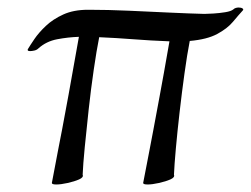

<svg xmlns="http://www.w3.org/2000/svg" viewBox="-20 -479 667 511"><path d="M130 12Q118 12 118 8Q124 -23 127.5 -42Q131 -61 135 -81.5Q139 -102 145.5 -135.5Q152 -169 162.5 -227Q173 -285 190 -381Q161 -380 132 -374.5Q103 -369 82 -350Q78 -346 71.5 -344.5Q65 -343 60 -343Q52 -343 54 -348Q60 -358 71.5 -375Q83 -392 102 -410Q121 -428 148.5 -440.5Q176 -453 214 -453H217Q267 -453 322.5 -450.5Q378 -448 431 -445.5Q484 -443 524 -442Q532 -442 548 -443Q564 -444 579.5 -446.5Q595 -449 601 -454Q604 -457 608 -458Q612 -459 615 -459Q622 -459 625.5 -456.5Q629 -454 626 -451Q615 -439 600 -421Q585 -403 558 -388.5Q531 -374 485 -370Q478 -334 471 -283.5Q464 -233 458 -180.5Q452 -128 448 -83.5Q444 -39 443 -14Q446 -7 433.5 -1.5Q421 4 403 8Q385 12 373 12Q361 12 361 8Q367 -22 370.5 -41Q374 -60 378 -80Q382 -100 388 -132.5Q394 -165 404.5 -221Q415 -277 431 -369Q380 -371 335 -374.5Q290 -378 244 -380Q237 -345 229.5 -293.5Q222 -242 216 -187.5Q210 -133 205.5 -86.5Q201 -40 200 -14Q203 -7 190.5 -1.5Q178 4 160 8Q142 12 130 12Z"/></svg>

Font: Tapestry
Style: Regular
Weight: 400
Designer: Robert E. Leuschke
Foundry: Robert E. Leuschke
Version: Version 1.010; ttfautohint (v1.8.4.7-5d5b)